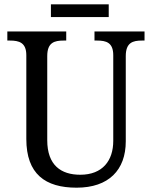

<svg xmlns="http://www.w3.org/2000/svg" viewBox="-20 -860 704 890"><path d="M216 -781H484V-840H216ZM335 10C484 10 563 -72 563 -205V-600C563 -663 596 -672 638 -672H650V-714H418V-672H430C472 -672 505 -663 505 -604V-207C505 -116 456 -50 352 -50C263 -50 199 -94 199 -210V-600C199 -663 232 -672 275 -672H287V-714H14V-672H26C68 -672 102 -663 102 -604V-216C102 -53 190 10 335 10Z"/></svg>

Font: Noto Serif Bengali SemiCondensed
Style: Regular
Weight: 400
Width: 4
Designer: Juan Bruce, Universal Thirst, Indian Type Foundry and the Monotype Design Team.
Foundry: Monotype Imaging Inc.
Version: Version 2.003